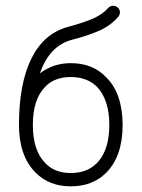

<svg xmlns="http://www.w3.org/2000/svg" viewBox="-20 -645 500 678"><path d="M230 13Q154 13 106 -35Q47 -94 47 -204Q47 -350 91 -438.5Q135 -527 220 -550Q279 -566 311 -580.5Q343 -595 362 -617Q369 -624 378.5 -624.5Q388 -625 395 -619Q403 -612 403.5 -602.5Q404 -593 397 -585Q370 -554 329 -536Q288 -518 232 -504Q154 -482 121 -386Q143 -403 170.5 -412.5Q198 -422 230 -422Q308 -422 355 -372Q384 -344 398.5 -301Q413 -258 413 -204Q413 -93 355 -35Q307 13 230 13ZM230 -34Q295 -34 330.5 -78.5Q366 -123 366 -204Q366 -293 322 -339Q287 -373 230 -373Q173 -373 140 -339Q96 -295 96 -204Q96 -113 140 -69Q173 -34 230 -34Z"/></svg>

Font: Zen Kurenaido
Style: ARC
Weight: 400
Designer: Yoshimichi Ohira
Foundry: Positype
Version: Version 1.001